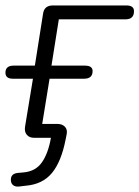

<svg xmlns="http://www.w3.org/2000/svg" viewBox="-22 -505 512 705"><path d="M47 180Q35 181 27 175.5Q19 170 18 158Q16 133 43 130L65 128Q109 124 132 91Q155 58 165 1H103Q86 1 76.5 -10Q67 -21 70 -40L99 -216H25Q-2 -216 -2 -238Q-2 -264 28 -264H106L136 -454Q140 -485 172 -485H442Q470 -485 470 -464Q470 -434 439 -434H194L167 -264H290Q318 -264 318 -244Q318 -216 287 -216H160L133 -50H189Q206 -50 216 -40Q226 -30 223 -13L219 7Q203 89 168.5 130.5Q134 172 72 177Z"/></svg>

Font: Nunito Light
Style: Italic
Weight: 300
Italic angle: -9°
Designer: Vernon Adams
Foundry: Vernon Adams
Version: Version 3.601; ttfautohint (v1.8.2.53-6de2)